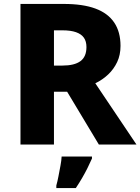

<svg xmlns="http://www.w3.org/2000/svg" viewBox="-20 -734 713 975"><path d="M304 -714Q401 -714 464.5 -690.5Q528 -667 560 -619.5Q592 -572 592 -501Q592 -455 575 -419Q558 -383 529.5 -356Q501 -329 464 -311L673 0H482L321 -268H254V0H84V-714ZM297 -580H254V-401H297Q358 -401 388.5 -423.5Q419 -446 419 -495Q419 -524 406 -542.5Q393 -561 366 -570.5Q339 -580 297 -580ZM447 71Q436 96 424 120Q412 144 397.5 169Q383 194 365 221H266V208Q272 187 277 160.5Q282 134 287 107.5Q292 81 293 61H447Z"/></svg>

Font: Noto Sans Hebrew ExtraBold
Style: Regular
Weight: 800
Designer: Monotype Design Team
Foundry: Monotype Imaging Inc.
Version: Version 2.003